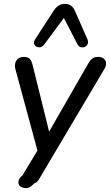

<svg xmlns="http://www.w3.org/2000/svg" viewBox="-20 -788 567 991"><path d="M87.7 124.4Q91.9 121.3 94.5 118.9Q97.1 116.6 99.7 111.9L105.2 101.9L185 -30.8L178.8 9.2L60.1 -428.6Q52.3 -457 64.4 -475.7Q76.5 -494.4 103.3 -494.4Q122.9 -494.4 132.8 -484.9Q142.6 -475.4 148.7 -451.2L242.2 -73.5H213.4L435.6 -460.2Q446.2 -478.6 457.5 -486.5Q468.7 -494.4 486.7 -494.4Q504.5 -494.4 515.3 -485.6Q526.2 -476.9 527.3 -462.6Q528.4 -448.3 519 -432.4L187.2 127.4L180.7 138.2Q171.6 154 156.1 159.1Q141.9 174.7 129.9 179.9Q117.9 185 103.1 181.7Q88.3 178.7 80.8 169.7Q73.3 160.8 75.1 148.9Q76.9 137 87.7 124.4ZM380.4 -558.6 309.6 -695 207.2 -557Q196.8 -543.4 181 -543.8Q165.2 -544.3 158.1 -556.6Q151 -568.9 161.7 -585.8L256.6 -731.9Q268.6 -750.4 282.7 -759.2Q296.7 -768 314.9 -768Q332.7 -768 345.7 -759.3Q358.8 -750.6 366.6 -732.5L431.3 -585Q438.4 -567.5 429.2 -555.3Q419.9 -543 404 -543.4Q388.1 -543.7 380.4 -558.6Z"/></svg>

Font: SN Pro Thin
Style: Italic
Weight: 200
Italic angle: -9°
Designer: Tobias Whetton
Foundry: Supernotes
Version: Version 1.003;Glyphs 3.3 (3324)